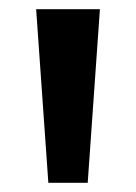

<svg xmlns="http://www.w3.org/2000/svg" viewBox="-20 -828 296 417"><path d="M85 -431 58.5 -808H197L170.5 -431Z"/></svg>

Font: Encode Sans Exp SmBold
Style: Regular
Weight: 600
Width: 7
Designer: Multiple Designers
Foundry: Impallari Type
Version: Version 3.002; ttfautohint (v1.8.3) -l 8 -r 50 -G 200 -x 14 